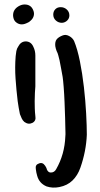

<svg xmlns="http://www.w3.org/2000/svg" viewBox="-20 -598 445 858"><path d="M98 -494Q69 -481 48 -502Q41 -510 39 -523Q37 -536 42 -548Q48 -561 62 -569.5Q76 -578 90 -578Q119 -578 129 -551Q134 -539 130.5 -526.5Q127 -514 116 -505Q112 -501 107.5 -498.5Q103 -496 98 -494ZM138 -79Q142 -58 125 -49Q107 -40 89 -53Q81 -60 77 -69Q73 -78 69 -88Q66 -102 63.5 -117Q61 -132 59 -146Q53 -196 49.5 -246.5Q46 -297 50 -347Q51 -358 53 -369.5Q55 -381 62 -391Q67 -401 75.5 -407Q84 -413 96 -413Q119 -412 129 -389Q138 -371 138 -350V-212Q137 -200 136 -183Q135 -166 135 -146Q135 -130 135.5 -113Q136 -96 138 -79ZM257 -496Q241 -496 229.5 -506.5Q218 -517 218 -533Q218 -547 227 -556.5Q236 -566 251 -566Q267 -566 278.5 -555.5Q290 -545 290 -529Q290 -516 280.5 -506.5Q271 -497 257 -496ZM311 -415Q326 -379 337 -324.5Q348 -270 355 -208.5Q362 -147 365 -90.5Q368 -34 368 4Q365 78 339 152Q327 186 304 208.5Q281 231 245 238Q215 244 188 235Q155 221 146 187Q142 174 140 157Q137 138 153 133Q170 125 182 143Q184 147 186 150Q188 153 189 158Q191 164 195.5 168.5Q200 173 207 173Q223 173 231 158Q269 92 272 11Q273 2 272.5 -7Q272 -16 272 -26Q272 -39 271 -71Q270 -103 268.5 -140.5Q267 -178 264.5 -209.5Q262 -241 260 -254Q256 -274 253 -292.5Q250 -311 246 -329Q243 -340 240.5 -350.5Q238 -361 233 -370Q229 -380 227 -392Q225 -412 233.5 -422.5Q242 -433 261 -440Q274 -445 289 -437Q304 -429 311 -415Z"/></svg>

Font: Delicious Handrawn
Style: Regular
Weight: 400
Designer: Agung Rohmat
Foundry: Agung Rohmat
Version: Version 1.002; ttfautohint (v1.8.4.7-5d5b);gftools[0.9.27]